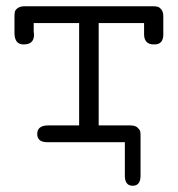

<svg xmlns="http://www.w3.org/2000/svg" viewBox="-20 -451 565 609"><path d="M25.9 -347.2V-397Q25.9 -408.2 27.3 -414.1Q28.8 -419.9 36.4 -425.5Q43.9 -431.2 59.1 -431.2H463.9Q473.6 -431.2 479.7 -429.7Q485.8 -428.2 491.9 -420.7Q498 -413.1 498 -398.9V-341.8Q498 -309.6 469.2 -310.1H467.8Q437 -310.1 437 -342.8V-377.9H293V-53.2H393.1Q409.2 -53.2 416.5 -46.1Q423.8 -39.1 424.8 -33.9Q425.8 -28.8 425.8 -19V106Q425.8 138.2 400.9 138.2Q376 138.2 376 106V0H127.9Q98.1 -1 98.1 -25.9Q98.1 -52.7 131.8 -53.2H231V-377.9H86.9V-351.1Q86.9 -350.1 87.4 -346.4Q87.9 -342.8 87.9 -340.8Q87.9 -310.1 55.2 -310.1H54.2Q25.9 -310.1 25.9 -347.2Z"/></svg>

Font: CMU Typewriter Text
Style: Light
Weight: 200
Version: Version 0.7.0